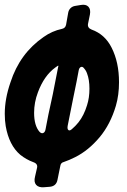

<svg xmlns="http://www.w3.org/2000/svg" viewBox="-33 -681 533 805"><path d="M114 59 122 24Q127 6 107 -1Q77 -12 52 -32Q5 -72 -9 -152Q-13 -175 -13 -204Q-13 -267 11 -336Q50 -457 150 -526Q185 -551 227 -560Q241 -563 244 -577L253 -628Q255 -639 262.5 -646.5Q270 -654 281 -656L305 -660Q327 -664 337.5 -653Q348 -642 344 -620L336 -581Q333 -564 351 -557Q407 -537 435 -481Q466 -420 466 -336Q466 -283 453 -238Q430 -160 385 -106Q338 -50 282 -22Q256 -9 235 -2Q222 1 220 14L208 73Q203 99 177 102L152 104Q129 106 118.5 94Q108 82 114 59ZM158 -139 170 -201 188 -284 211 -401 212 -404Q212 -407 209 -405L199 -398Q152 -364 126 -294Q110 -252 110 -208Q110 -154 133 -128Q141 -120 148.5 -123.5Q156 -127 158 -139ZM271 -142Q282 -151 296 -168Q319 -197 332 -240Q342 -271 342 -309Q342 -347 332 -373Q328 -385 319 -395Q313 -403 306 -400Q299 -397 297 -386Q294 -369 288 -338.5Q282 -308 273 -265L251 -155Q248 -140 254 -135.5Q260 -131 271 -142Z"/></svg>

Font: Bangerz
Style: Bold
Weight: 700
Designer: vernon adams
Foundry: Vernon Adams
Version: Version 2.10;February 7, 2025;FontCreator 13.0.0.2683 64-bit